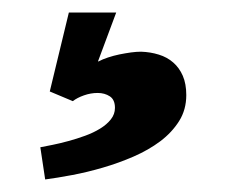

<svg xmlns="http://www.w3.org/2000/svg" viewBox="-20 -30 365 309"><path d="M207 53.2Q222.2 53.7 235.6 57.9Q249 62 258.8 70.6Q268.6 79.1 274.2 92Q279.8 105 279.8 123Q279.8 146.5 268.3 164.8Q256.8 183.1 238 197.3Q219.2 211.4 195.1 221.9Q170.9 232.4 145.8 239.7Q120.6 247.1 96.2 251.7Q71.8 256.3 52.7 258.8L44.9 207Q52.7 205.6 64.7 203.1Q76.7 200.7 90.1 197Q103.5 193.4 116.9 188.5Q130.4 183.6 141.1 177Q151.9 170.4 158.4 162.1Q165 153.8 165 143.6Q165 130.4 156.7 125Q148.4 119.6 137.2 119.6Q126 119.6 115 123.5Q104 127.4 97.2 132.8L60.1 117.2L90.8 -9.8H167L137.7 68.8H138.7Q145 65.4 153.8 62.5Q162.6 59.6 172.1 57.6Q181.6 55.7 190.7 54.4Q199.7 53.2 207 53.2Z"/></svg>

Font: DimaBanoo
Style: Bold
Weight: 800
Designer: R.Balvardi
Foundry: R.Balvardi
Version: Version 1.0.0-alpha3